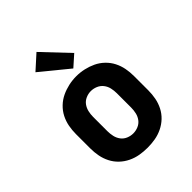

<svg xmlns="http://www.w3.org/2000/svg" viewBox="-221 -911 1043 1043"><g transform="rotate(-45 300.0 -389.5)"><path d="M300 8Q270 8 241 3Q212 -2 185 -15Q158 -28 136.5 -48.5Q115 -69 101.5 -95.5Q88 -122 82.5 -151Q77 -180 77 -210V-320Q77 -350 82.5 -379Q88 -408 101.5 -434.5Q115 -461 137 -482Q159 -503 185.5 -515.5Q212 -528 241 -534.5Q270 -541 300 -541Q330 -541 359 -534.5Q388 -528 414.5 -515.5Q441 -503 463 -482Q485 -461 498.5 -434.5Q512 -408 517.5 -379Q523 -350 523 -320V-210Q523 -180 517.5 -151Q512 -122 498.5 -95.5Q485 -69 463.5 -48.5Q442 -28 415 -15Q388 -2 359 3Q330 8 300 8ZM300 -102Q320 -102 339 -110Q358 -118 370 -134Q382 -150 386.5 -170Q391 -190 391 -210V-320Q391 -340 386.5 -360Q382 -380 369.5 -396Q357 -412 338 -420Q319 -428 299 -428Q279 -428 260 -419.5Q241 -411 229.5 -395Q218 -379 213.5 -359.5Q209 -340 209 -320V-210Q209 -190 213.5 -170Q218 -150 230 -134Q242 -118 261 -110Q280 -102 300 -102ZM319 -582 159 -713 241 -787 382 -638Z"/></g></svg>

Font: Iosevka Curly Slab XBdEx
Style: Regular
Weight: 800
Width: 7
Monospace: yes
Designer: Belleve Invis
Foundry: Belleve Invis
Version: Version 11.0.0; ttfautohint (v1.8.3)